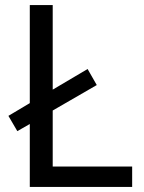

<svg xmlns="http://www.w3.org/2000/svg" viewBox="-20 -734 564 754"><path d="M97 0H499V-80H187V-300L360 -400L324 -463L187 -382V-714H97V-329L13 -279L48 -219L97 -247Z"/></svg>

Font: Noto Sans Caucasian Albanian
Style: Regular
Weight: 400
Designer: Monotype Design Team
Foundry: Monotype Imaging Inc.
Version: Version 2.005